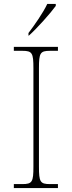

<svg xmlns="http://www.w3.org/2000/svg" viewBox="-20 -951 365 971"><path d="M124 -784V-771H126C167 -807 237 -886 262 -921V-931H219C198 -886 153 -822 124 -784ZM50 0H273V-20H233C183 -20 177 -31 177 -108V-606C177 -683 183 -694 233 -694H273V-714H50V-694H93C143 -694 149 -683 149 -606V-108C149 -31 143 -20 93 -20H50Z"/></svg>

Font: Noto Serif Sinhala Thin
Style: Regular
Weight: 100
Designer: Jelle Bosma - Monotype Design Team
Foundry: Monotype Imaging Inc.
Version: Version 2.007